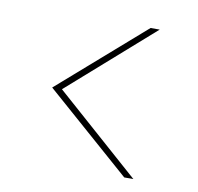

<svg xmlns="http://www.w3.org/2000/svg" viewBox="-61 -559 621 601"><g transform="rotate(10 250.0 -258.5)"><path d="M400 -21H371L100 -259L371 -496H400L131 -259Z"/></g></svg>

Font: DM Sans 24pt Thin
Style: Regular
Weight: 250
Designer: Colophon Foundry, Jonny Pinhorn
Foundry: Colophon Foundry
Version: Version 4.004;gftools[0.9.30]